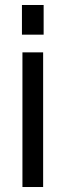

<svg xmlns="http://www.w3.org/2000/svg" viewBox="-20 -750 263 770"><path d="M153 -540V0H70V-540ZM155 -730V-611H68V-730Z"/></svg>

Font: Pathway Extreme Condensed
Style: Regular
Weight: 400
Width: 3
Version: Version 1.001;gftools[0.9.26]